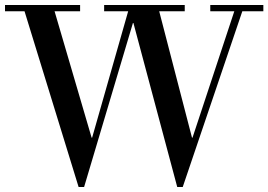

<svg xmlns="http://www.w3.org/2000/svg" viewBox="-36 -735 1072 767"><path d="M278 12 62 -690H-16V-715H284V-690H182L330 -185H332L476 -690H380V-715H702V-690H600L731 -185H733L900 -690H804V-715H1016V-690H932L694 12H672L497 -643H495L300 12Z"/></svg>

Font: Justus
Style: Oldstyle
Weight: 500
Version: Version 001.000